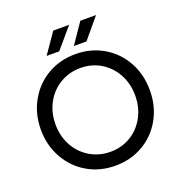

<svg xmlns="http://www.w3.org/2000/svg" viewBox="-155 -1019 1090 1159"><g transform="rotate(-20 390.0 -439.5)"><path d="M211.5 -38.5C264.5 -7.5 324.3 8 391 8C457 8 516.5 -7.5 569.5 -38.5C622.5 -69.5 664.2 -112.2 694.5 -166.5C724.8 -220.8 740 -282 740 -350C740 -418 724.8 -479.2 694.5 -533.5C664.2 -587.8 622.5 -630.5 569.5 -661.5C516.5 -692.5 457 -708 391 -708C324.3 -708 264.5 -692.5 211.5 -661.5C158.5 -630.5 116.7 -587.7 86 -533C55.3 -478.3 40 -417.3 40 -350C40 -282.7 55.3 -221.7 86 -167C116.7 -112.3 158.5 -69.5 211.5 -38.5ZM521 -116C482.3 -92.7 439 -81 391 -81C343 -81 299.3 -92.7 260 -116C220.7 -139.3 189.8 -171.5 167.5 -212.5C145.2 -253.5 134 -299.3 134 -350C134 -400.7 145.2 -446.5 167.5 -487.5C189.8 -528.5 220.7 -560.7 260 -584C299.3 -607.3 343 -619 391 -619C439 -619 482.3 -607.3 521 -584C559.7 -560.7 590.2 -528.5 612.5 -487.5C634.8 -446.5 646 -400.7 646 -350C646 -299.3 634.8 -253.5 612.5 -212.5C590.2 -171.5 559.7 -139.3 521 -116ZM315 -887 225 -757H306L417 -887ZM489 -887 400 -757H481L590 -887Z"/></g></svg>

Font: Rookery
Style: Regular
Weight: 400
Designer: Ryan Kimball / Julieta Ulanovsky
Foundry: Motorola Mobility LLC.
Version: Version 1.0